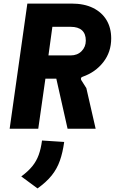

<svg xmlns="http://www.w3.org/2000/svg" viewBox="-20 -720 642 1074"><path d="M34 0 133 -700H380Q451 -700 500.5 -675.5Q550 -651 576 -607.5Q602 -564 602 -505Q602 -429 558 -372.5Q514 -316 443 -291Q429 -287 434 -273L463 -227L515 0H358L295 -280H234L194 0ZM251 -410H375Q413 -410 436.5 -434Q460 -458 460 -493Q460 -531 438.5 -550.5Q417 -570 375 -570H273ZM190 334 99 267Q138 238 161 209.5Q184 181 196.5 146.5Q209 112 215 66L339 74Q331 133 315 178.5Q299 224 269.5 261Q240 298 190 334Z"/></svg>

Font: Finlandica
Style: Italic
Weight: 400
Italic angle: -8°
Designer: Niklas Ekholm, Juho Hiilivirta, Jaakko Suomalainen
Foundry: Helsinki Type Studio
Version: Version 1.064